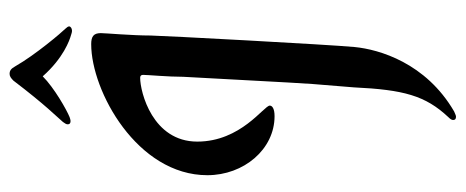

<svg xmlns="http://www.w3.org/2000/svg" viewBox="-305 -602 970 400"><g transform="rotate(-90 180.0 -402.0)"><path d="M311 -677C311 -692 304 -697 288 -697C190 -697 15 -601 15 -455C15 -379 69 -315 138 -315C154 -315 160 -320 160 -325C160 -337 85 -385 85 -476C85 -569 188 -595 218 -595C222 -595 224 -593 224 -589C224 -579 220 -537 220 -505C213 -382 209 -295 205 -236L198 -150C193 -46 181 -1 136 47C132 51 130 54 130 57C130 61 132 63 137 63C140 63 145 60 148 59C249 0 277 -97 282 -148C287 -199 306 -556 306 -573C306 -612 311 -668 311 -677ZM320 -751C312 -759 266 -813 242 -855C237 -864 233 -867 226 -867C221 -867 217 -864 212 -859C161 -792 137 -769 126 -756C123 -752 121 -749 121 -746C121 -742 123 -740 128 -740C130 -740 133 -741 136 -742C151 -748 197 -774 221 -798C259 -755 296 -742 307 -739C310 -738 313 -737 316 -737C321 -737 325 -740 325 -743C325 -745 323 -748 320 -751Z"/></g></svg>

Font: Engagement
Style: Regular
Weight: 400
Designer: Astigmatic (AOETI)
Foundry: Astigmatic (AOETI)
Version: Version 1.000